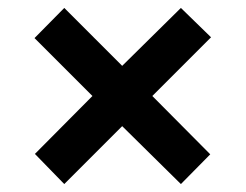

<svg xmlns="http://www.w3.org/2000/svg" viewBox="-20 -595 621 484"><path d="M436 -575 512 -501 364 -353 510 -206 436 -131 288 -277 142 -131 68 -207 213 -353 67 -499 142 -575 288 -429Z"/></svg>

Font: Noto Sans Georgian Bold
Style: Regular
Weight: 700
Designer: Monotype Design Team, Akaki Razmadze
Foundry: Google LLC
Version: Version 2.005; ttfautohint (v1.8.4.7-5d5b)